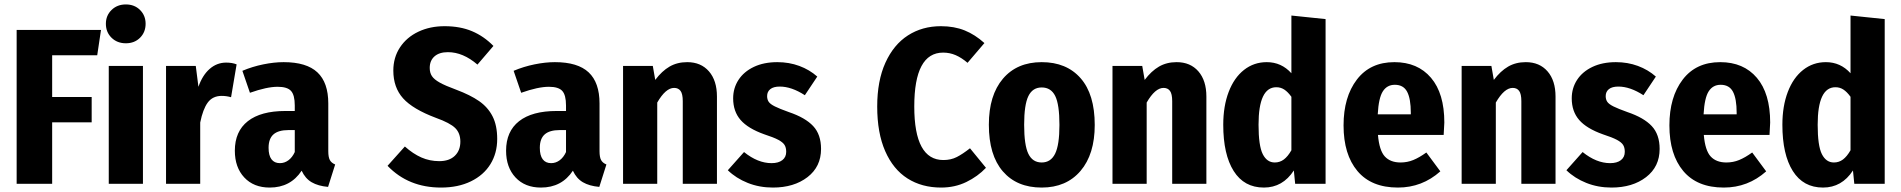

<svg xmlns="http://www.w3.org/2000/svg" viewBox="-20 -828 8563 865"><path d="M55 -693H435L418 -579H215V-391H393V-277H215V0H55Z M636 -721Q636 -683 611 -658Q586 -633 547 -633Q508 -633 482.5 -658Q457 -683 457 -721Q457 -758 482.5 -783Q508 -808 547 -808Q586 -808 611 -783Q636 -758 636 -721ZM624 0H470V-531H624Z M1046 -538 1021 -390Q1000 -396 979 -396Q938 -396 916 -366Q894 -336 882 -276V0H728V-531H862L874 -437Q892 -489 924.5 -517.5Q957 -546 999 -546Q1026 -546 1046 -538Z M1490 -87 1458 14Q1413 10 1384 -7Q1355 -24 1339 -59Q1289 17 1195 17Q1123 17 1080.5 -28.5Q1038 -74 1038 -149Q1038 -236 1096.5 -282Q1155 -328 1266 -328H1308V-353Q1308 -400 1291 -418.5Q1274 -437 1231 -437Q1182 -437 1106 -410L1072 -509Q1117 -528 1166 -538Q1215 -548 1258 -548Q1361 -548 1410 -502Q1459 -456 1459 -362V-147Q1459 -120 1466 -107Q1473 -94 1490 -87ZM1308 -143V-242H1280Q1234 -242 1212 -222.5Q1190 -203 1190 -162Q1190 -128 1203 -110.5Q1216 -93 1241 -93Q1262 -93 1279.5 -106Q1297 -119 1308 -143Z M2203 -621 2131 -537Q2066 -593 1998 -593Q1959 -593 1937.5 -574Q1916 -555 1916 -522Q1916 -500 1926 -485Q1936 -470 1961 -456Q1986 -442 2035 -424Q2099 -400 2138.5 -372.5Q2178 -345 2199 -304Q2220 -263 2220 -202Q2220 -138 2189.5 -88.5Q2159 -39 2101.5 -11Q2044 17 1967 17Q1820 17 1726 -81L1804 -168Q1841 -135 1878.5 -118.5Q1916 -102 1959 -102Q2004 -102 2029 -126Q2054 -150 2054 -190Q2054 -228 2031 -251Q2008 -274 1944 -297Q1840 -336 1796 -385Q1752 -434 1752 -510Q1752 -569 1782 -614.5Q1812 -660 1864.5 -685Q1917 -710 1983 -710Q2053 -710 2106.5 -687.5Q2160 -665 2203 -621Z M2712 -87 2680 14Q2635 10 2606 -7Q2577 -24 2561 -59Q2511 17 2417 17Q2345 17 2302.5 -28.5Q2260 -74 2260 -149Q2260 -236 2318.5 -282Q2377 -328 2488 -328H2530V-353Q2530 -400 2513 -418.5Q2496 -437 2453 -437Q2404 -437 2328 -410L2294 -509Q2339 -528 2388 -538Q2437 -548 2480 -548Q2583 -548 2632 -502Q2681 -456 2681 -362V-147Q2681 -120 2688 -107Q2695 -94 2712 -87ZM2530 -143V-242H2502Q2456 -242 2434 -222.5Q2412 -203 2412 -162Q2412 -128 2425 -110.5Q2438 -93 2463 -93Q2484 -93 2501.5 -106Q2519 -119 2530 -143Z M3210 -393V0H3056V-372Q3056 -405 3046 -418.5Q3036 -432 3017 -432Q2979 -432 2941 -366V0H2787V-531H2921L2932 -468Q2962 -508 2996.5 -528Q3031 -548 3076 -548Q3138 -548 3174 -506.5Q3210 -465 3210 -393Z M3662 -483 3606 -399Q3546 -438 3493 -438Q3465 -438 3450.5 -426.5Q3436 -415 3436 -395Q3436 -380 3443 -369.5Q3450 -359 3471 -348.5Q3492 -338 3534 -323Q3608 -298 3643.5 -260Q3679 -222 3679 -157Q3679 -77 3618 -30Q3557 17 3462 17Q3401 17 3348.5 -4Q3296 -25 3259 -61L3332 -143Q3394 -93 3456 -93Q3487 -93 3504.5 -106.5Q3522 -120 3522 -144Q3522 -163 3514.5 -175Q3507 -187 3486.5 -198Q3466 -209 3423 -223Q3350 -249 3316.5 -287.5Q3283 -326 3283 -385Q3283 -431 3307 -468Q3331 -505 3376 -526.5Q3421 -548 3482 -548Q3535 -548 3581 -531Q3627 -514 3662 -483Z M4415 -634 4339 -545Q4312 -568 4285.5 -579.5Q4259 -591 4229 -591Q4099 -591 4099 -348Q4099 -107 4230 -107Q4264 -107 4290.5 -120.5Q4317 -134 4350 -160L4422 -72Q4385 -33 4333.5 -8Q4282 17 4220 17Q4133 17 4068.5 -24Q4004 -65 3968 -147Q3932 -229 3932 -348Q3932 -464 3969 -545.5Q4006 -627 4070.5 -668.5Q4135 -710 4219 -710Q4279 -710 4326 -691Q4373 -672 4415 -634Z M4912 -265Q4912 -133 4848 -58Q4784 17 4673 17Q4561 17 4498 -56Q4435 -129 4435 -266Q4435 -399 4498.5 -473.5Q4562 -548 4673 -548Q4785 -548 4848.5 -475.5Q4912 -403 4912 -265ZM4594 -266Q4594 -174 4613 -135Q4632 -96 4673 -96Q4714 -96 4733.5 -135.5Q4753 -175 4753 -265Q4753 -357 4734 -395.5Q4715 -434 4673 -434Q4632 -434 4613 -395Q4594 -356 4594 -266Z M5415 -393V0H5261V-372Q5261 -405 5251 -418.5Q5241 -432 5222 -432Q5184 -432 5146 -366V0H4992V-531H5126L5137 -468Q5167 -508 5201.5 -528Q5236 -548 5281 -548Q5343 -548 5379 -506.5Q5415 -465 5415 -393Z M5952 -742V0H5815L5809 -60Q5759 17 5674 17Q5585 17 5538 -57.5Q5491 -132 5491 -266Q5491 -350 5515.5 -414Q5540 -478 5584.5 -513Q5629 -548 5687 -548Q5753 -548 5798 -498V-758ZM5798 -151V-392Q5782 -414 5766 -424.5Q5750 -435 5730 -435Q5650 -435 5650 -266Q5650 -171 5669 -133.5Q5688 -96 5723 -96Q5746 -96 5764 -109.5Q5782 -123 5798 -151Z M6484 -220H6188Q6194 -150 6219 -123Q6244 -96 6290 -96Q6320 -96 6347 -107Q6374 -118 6406 -141L6469 -56Q6387 17 6278 17Q6158 17 6095.5 -57.5Q6033 -132 6033 -263Q6033 -391 6093 -469.5Q6153 -548 6262 -548Q6367 -548 6427 -477.5Q6487 -407 6487 -276Q6487 -268 6484 -220ZM6336 -320Q6336 -383 6319.5 -414.5Q6303 -446 6264 -446Q6229 -446 6210 -416.5Q6191 -387 6187 -313H6336Z M6988 -393V0H6834V-372Q6834 -405 6824 -418.5Q6814 -432 6795 -432Q6757 -432 6719 -366V0H6565V-531H6699L6710 -468Q6740 -508 6774.5 -528Q6809 -548 6854 -548Q6916 -548 6952 -506.5Q6988 -465 6988 -393Z M7440 -483 7384 -399Q7324 -438 7271 -438Q7243 -438 7228.5 -426.5Q7214 -415 7214 -395Q7214 -380 7221 -369.5Q7228 -359 7249 -348.5Q7270 -338 7312 -323Q7386 -298 7421.5 -260Q7457 -222 7457 -157Q7457 -77 7396 -30Q7335 17 7240 17Q7179 17 7126.5 -4Q7074 -25 7037 -61L7110 -143Q7172 -93 7234 -93Q7265 -93 7282.5 -106.5Q7300 -120 7300 -144Q7300 -163 7292.5 -175Q7285 -187 7264.5 -198Q7244 -209 7201 -223Q7128 -249 7094.5 -287.5Q7061 -326 7061 -385Q7061 -431 7085 -468Q7109 -505 7154 -526.5Q7199 -548 7260 -548Q7313 -548 7359 -531Q7405 -514 7440 -483Z M7952 -220H7656Q7662 -150 7687 -123Q7712 -96 7758 -96Q7788 -96 7815 -107Q7842 -118 7874 -141L7937 -56Q7855 17 7746 17Q7626 17 7563.5 -57.5Q7501 -132 7501 -263Q7501 -391 7561 -469.5Q7621 -548 7730 -548Q7835 -548 7895 -477.5Q7955 -407 7955 -276Q7955 -268 7952 -220ZM7804 -320Q7804 -383 7787.5 -414.5Q7771 -446 7732 -446Q7697 -446 7678 -416.5Q7659 -387 7655 -313H7804Z M8471 -742V0H8334L8328 -60Q8278 17 8193 17Q8104 17 8057 -57.5Q8010 -132 8010 -266Q8010 -350 8034.5 -414Q8059 -478 8103.5 -513Q8148 -548 8206 -548Q8272 -548 8317 -498V-758ZM8317 -151V-392Q8301 -414 8285 -424.5Q8269 -435 8249 -435Q8169 -435 8169 -266Q8169 -171 8188 -133.5Q8207 -96 8242 -96Q8265 -96 8283 -109.5Q8301 -123 8317 -151Z"/></svg>

Font: Fira Sans Condensed
Style: Bold
Weight: 700
Width: 3
Designer: bBox Type GmbH & Carrois Corporate GbR & Edenspiekermann AG
Foundry: bBox Type GmbH & Carrois Corporate GbR & Edenspiekermann AG
Version: Version 4.301